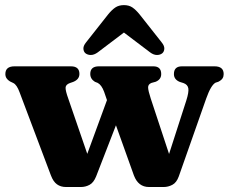

<svg xmlns="http://www.w3.org/2000/svg" viewBox="-20 -744 917 770"><path d="M304.5 6H244.5Q223.5 6 208.5 -4.8Q193.5 -15.5 184 -41L58.5 -374Q47.5 -404 33.5 -411L20 -417.5Q1.5 -428.5 1.5 -447Q1.5 -478 38 -478H264.5Q298.5 -478 298.5 -447.5Q298.5 -425.5 273.5 -415.5L260.5 -411Q243.5 -405 243 -392.5Q242.5 -380 254 -348L330 -127L409 -342.5L397.5 -376Q387.5 -403 372 -411.5L360.5 -416Q342 -427.5 342 -447.5Q342 -478 376.5 -478H595Q626.5 -478 626.5 -447Q626.5 -425 604 -416L587.5 -411.5Q573.5 -406 574 -392.8Q574.5 -379.5 584.5 -349L658 -126.5L727 -340.5Q738 -375 735.2 -390Q732.5 -405 715.5 -411L701 -415.5Q677.5 -425 677.5 -447Q677.5 -478 709.5 -478H840.5Q877 -478 877 -447Q877 -437 872.5 -429.8Q868 -422.5 855.5 -416L844.5 -412.5Q826 -402.5 807 -349L697 -36.5Q688 -11.5 671.2 -2.8Q654.5 6 636.5 6H577.5Q534.5 6 517 -40.5L445 -241.5L365.5 -36.5Q355.5 -11.5 339.2 -2.8Q323 6 304.5 6ZM631.5 -531Q623 -523.5 609.5 -523.5Q596 -523.5 582 -534L477 -613.5L372 -534Q357.5 -523.5 344.2 -523.5Q331 -523.5 322 -531Q315 -537.5 314.5 -549Q314 -560.5 325.5 -574.5L413.5 -686Q428 -704 442.2 -713.8Q456.5 -723.5 477 -723.5Q497.5 -723.5 511.5 -713.8Q525.5 -704 540 -686L628 -574.5Q639.5 -560.5 639 -549Q638.5 -537.5 631.5 -531Z"/></svg>

Font: Fraunces 9pt Soft
Style: Bold
Weight: 700
Version: Version 1.000;[b76b70a41]